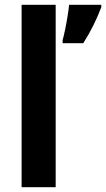

<svg xmlns="http://www.w3.org/2000/svg" viewBox="-20 -780 442 800"><path d="M212 0H70V-760H212ZM402 -750Q389 -715 369.5 -675.5Q350 -636 327 -600H241V-613Q246 -631 251.5 -657.5Q257 -684 261.5 -712Q266 -740 268 -760H402Z"/></svg>

Font: Noto Sans Armenian SemiCondensed
Style: Bold
Weight: 700
Width: 4
Designer: Monotype Design Team
Foundry: Monotype Imaging Inc.
Version: Version 2.008; ttfautohint (v1.8.4.7-5d5b)